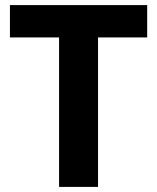

<svg xmlns="http://www.w3.org/2000/svg" viewBox="-20 -734 617 754"><path d="M365 0H212V-587H19V-714H558V-587H365Z"/></svg>

Font: Noto Sans Khmer UI
Style: Bold
Weight: 700
Designer: Danh Hong and the Monotype Design Team
Foundry: Monotype Imaging Inc.
Version: Version 2.002; ttfautohint (v1.8.4.7-5d5b)